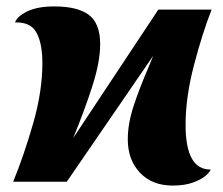

<svg xmlns="http://www.w3.org/2000/svg" viewBox="-20 -566 696 598"><path d="M378 -132Q378 -181 396.5 -237Q415 -293 444 -360L457 -392L188 0H21Q55 -83 83.5 -182.5Q112 -282 112 -369Q112 -431 93.5 -464.5Q75 -498 27 -496Q32 -514 64 -530Q96 -546 149 -546Q222 -546 257 -519.5Q292 -493 292 -428Q292 -374 268 -299Q244 -224 208 -136L473 -536H639Q610 -462 584 -362.5Q558 -263 558 -177Q558 -37 636 -38Q635 -32 622 -20Q609 -8 582.5 2Q556 12 518 12Q454 12 416 -28Q378 -68 378 -132Z"/></svg>

Font: Noto Serif NarrowBlack
Style: Italic
Weight: 900
Width: 4
Italic angle: -12°
Designer: Monotype Design Team
Foundry: Monotype Imaging Inc.
Version: Version 1.001